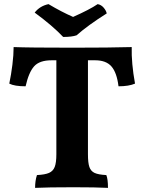

<svg xmlns="http://www.w3.org/2000/svg" viewBox="-20 -907 699 930"><path d="M634 -502Q604 -489 554 -489Q546 -555 520 -585Q494 -615 441 -615H406V-160Q406 -118 413 -98Q420 -78 438 -69.5Q456 -61 495 -59Q503 -40 503 3Q445 0 337 0Q211 0 150 3Q150 -32 159 -59Q198 -61 217.5 -69.5Q237 -78 245 -98.5Q253 -119 253 -160V-615H230Q171 -615 145 -585.5Q119 -556 104 -489Q50 -489 25 -502Q34 -545 40 -593Q46 -641 46 -679Q118 -676 333 -676Q512 -676 618 -679Q616 -601 634 -502ZM148 -846Q173 -878 215 -887Q277 -850 334 -825Q415 -861 453 -887Q470 -884 482 -870Q494 -856 497 -842Q405 -784 351 -736Q328 -728 286 -728Q234 -783 148 -846Z"/></svg>

Font: Vollkorn SC
Style: Bold
Weight: 700
Designer: Friedrich Althausen
Foundry: Friedrich Althausen
Version: Version 4.015